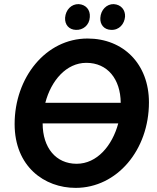

<svg xmlns="http://www.w3.org/2000/svg" viewBox="-20 -900 762 932"><path d="M347 12C548 12 703 -172 703 -403C703 -590 578 -713 405 -713C202 -713 51 -523 51 -298C51 -91 196 12 347 12ZM352 -105C252 -105 187 -182 187 -301H554C525 -193 451 -105 352 -105ZM348 -755C382 -753 414 -777 416 -817C419 -853 396 -878 362 -880C327 -881 299 -853 296 -814C294 -780 315 -756 348 -755ZM519 -755C559 -753 584 -784 587 -819C589 -851 568 -878 532 -880C498 -881 469 -852 467 -813C465 -782 484 -756 519 -755ZM200 -401C228 -509 302 -595 399 -595C502 -595 565 -516 566 -401Z"/></svg>

Font: Fixel Text 20240404 SemiBold
Style: Italic
Weight: 600
Width: 4
Italic angle: -10°
Designer: AlfaBravo + MacPaw
Foundry: Kyrylo Tkachov, Marchela Mozhyna, Serhii Makarenko, Maria Weinstein, Zakhar Kryvoshyya
Version: Version 1.211;Glyphs 3.2 (3225)